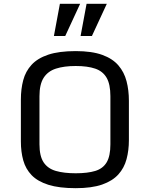

<svg xmlns="http://www.w3.org/2000/svg" viewBox="-20 -988 795 1019"><path d="M381.8 10.7Q293.5 10.7 236.6 -7.3Q179.7 -25.4 147.9 -58.3Q116.2 -91.3 103.5 -136.7Q90.8 -182.1 90.8 -237.3V-459.5Q90.8 -515.6 103.3 -562.5Q115.7 -609.4 147.5 -644Q179.2 -678.7 236.1 -697.8Q293 -716.8 381.8 -716.8Q467.3 -716.8 522.5 -696.8Q577.6 -676.8 608.4 -640.9Q639.2 -605 651.6 -557.1Q664.1 -509.3 664.1 -453.1V-244.1Q664.1 -189.9 651.6 -143.3Q639.2 -96.7 608.2 -62.3Q577.1 -27.8 522 -8.5Q466.8 10.7 381.8 10.7ZM381.8 -68.4Q444.8 -68.4 485.6 -80.8Q526.4 -93.3 546.1 -126.5Q565.9 -159.7 565.9 -222.2V-477.5Q565.9 -540.5 545.9 -575.2Q525.9 -609.9 485.1 -623.8Q444.3 -637.7 381.8 -637.7Q319.8 -637.7 276.9 -623.8Q233.9 -609.9 211.7 -575.2Q189.5 -540.5 189.5 -477.5V-222.2Q189.5 -159.7 211.4 -126.5Q233.4 -93.3 276.4 -80.8Q319.3 -68.4 381.8 -68.4ZM297.9 -967.8H405.3L326.2 -796.9H266.1ZM439.5 -967.8H546.9L467.8 -796.9H407.7Z"/></svg>

Font: Monda
Style: Regular
Weight: 400
Designer: Vernon Adams
Foundry: Vernon Adams
Version: Version 2.100; ttfautohint (v1.8.3)